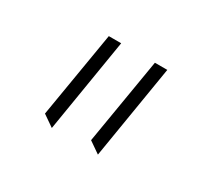

<svg xmlns="http://www.w3.org/2000/svg" viewBox="-68 -833 503 465"><g transform="rotate(30 183.0 -601.0)"><path d="M242.2 -470.7 210.4 -492.7 250.5 -732.4H285.2ZM113.3 -470.7 81.5 -492.7 121.6 -732.4H156.2Z"/></g></svg>

Font: Pinar-DS3-FD Light
Style: Regular
Weight: 300
Designer: Amin Abedi
Version: Version 3.000